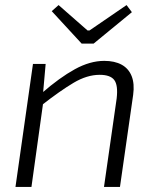

<svg xmlns="http://www.w3.org/2000/svg" viewBox="-20 -737 614 757"><path d="M391 -497Q432 -497 459.5 -482Q487 -467 499 -437Q511 -407 505 -363L453 0H390L440 -349Q446 -401 430.5 -421.5Q415 -442 373 -442Q323 -442 270 -410.5Q217 -379 144 -322L145 -370Q215 -431 275 -464Q335 -497 391 -497ZM160 -485 149 -361 152 -345 104 0H41L110 -485ZM479 -717 500 -689 349 -565H302L184 -693L211 -717L325 -617H333Z"/></svg>

Font: Exo 2 Light
Style: Italic
Weight: 300
Italic angle: -8°
Designer: Natanael Gama
Foundry: Natanael Gama
Version: Version 2.010